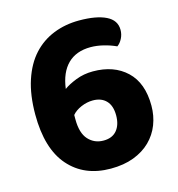

<svg xmlns="http://www.w3.org/2000/svg" viewBox="-97 -708 751 808"><g transform="rotate(-15 278.0 -303.5)"><path d="M447 -475Q421 -487 392 -494Q363 -501 337 -501Q274 -501 237 -464.5Q200 -428 191 -358Q211 -373 245.5 -386.5Q280 -400 320 -400Q411 -400 466 -348Q521 -296 521 -197Q521 -153 506 -114.5Q491 -76 461.5 -47Q432 -18 388.5 -1.5Q345 15 288 15Q173 15 106 -61.5Q39 -138 39 -287Q39 -372 60 -435.5Q81 -499 118.5 -540Q156 -581 207.5 -601.5Q259 -622 319 -622Q394 -622 436 -601.5Q478 -581 478 -539Q478 -519 469 -501.5Q460 -484 447 -475ZM367 -196Q367 -238 346 -260Q325 -282 288 -282Q262 -282 236.5 -271Q211 -260 197 -243V-224Q197 -164 223 -135.5Q249 -107 289 -107Q327 -107 347 -131Q367 -155 367 -196Z"/></g></svg>

Font: Baloo 2 Latin
Style: Bold
Weight: 400
Designer: Sarang Kulkarni and Ek Type
Foundry: Ek Type
Version: Version 1.001